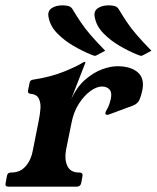

<svg xmlns="http://www.w3.org/2000/svg" viewBox="-47 -699 587 719"><path d="M-16 0Q-29 0 -26 -13L-21 -40Q-19 -53 -6 -53H-4Q29 -53 49.5 -77Q70 -101 76 -136L98 -247Q103 -271 104.5 -293Q106 -315 98 -330.5Q90 -346 66 -348Q56 -349 58 -360L64 -390Q66 -400 79 -401Q144 -411 193 -431Q242 -451 262 -464Q267 -467 270 -467H271Q273 -467 273 -465L220 -329Q242 -375 273 -401.5Q304 -428 335.5 -439.5Q367 -451 393 -451Q442 -451 468.5 -428.5Q495 -406 486 -361Q482 -341 475.5 -326Q469 -311 452 -304L363 -271Q360 -270 358.5 -269.5Q357 -269 354 -269Q346 -269 348 -277Q348 -279 349 -281Q350 -283 351 -285Q359 -298 362.5 -309Q366 -320 368 -329Q373 -353 363 -364Q353 -375 335 -375Q315 -375 291.5 -358Q268 -341 248 -310Q228 -279 220 -235L200 -136Q194 -101 205.5 -77Q217 -53 249 -53H250Q264 -53 262 -40L257 -13Q254 0 240 0ZM520 -509 490 -493Q485 -490 482 -490Q478 -490 474 -492Q470 -494 466 -495Q436 -507 401.5 -527Q367 -547 340.5 -574Q314 -601 308 -634Q303 -657 319 -668Q335 -679 360 -679Q369 -679 379.5 -677Q390 -675 396 -667Q413 -639 428 -616.5Q443 -594 464 -569.5Q485 -545 520 -509ZM347 -509 317 -493Q312 -490 309 -490Q305 -490 301 -492Q297 -494 293 -495Q263 -507 228.5 -527Q194 -547 167.5 -574Q141 -601 135 -634Q130 -657 146 -668Q162 -679 187 -679Q196 -679 206.5 -677Q217 -675 223 -667Q240 -639 255 -616.5Q270 -594 291 -569.5Q312 -545 347 -509Z"/></svg>

Font: Young Serif Light
Style: Italic
Weight: 300
Italic angle: -10.979°
Designer: Bastien Sozeau
Foundry: NBR — Bastien Sozeau
Version: Version 5.001